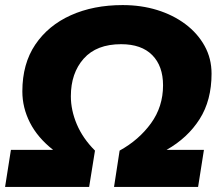

<svg xmlns="http://www.w3.org/2000/svg" viewBox="-21 -736 873 756"><path d="M-1 0 22 -146H188Q127 -194 97 -253Q67 -312 67 -376Q67 -485 118 -560.5Q169 -636 258 -676Q347 -716 462 -716Q535 -716 598 -696.5Q661 -677 709 -641Q757 -605 784.5 -555.5Q812 -506 812 -446Q812 -341 765 -267Q718 -193 635 -146H782L759 0H428L450 -143Q526 -185 573.5 -250.5Q621 -316 621 -400Q621 -476 578.5 -519Q536 -562 456 -562Q359 -562 308.5 -505Q258 -448 258 -357Q258 -302 281.5 -246.5Q305 -191 353 -143L330 0Z"/></svg>

Font: Winston ExtraBold
Style: Italic
Weight: 800
Italic angle: -9°
Designer: Original fonts by Vernon Adams / Changes by Cristiano Sobral
Foundry: Original fonts by Vernon Adams / Changes by Cristiano Sobral
Version: Version 2.503;July 17, 2020;FontCreator 13.0.0.2655 64-bit